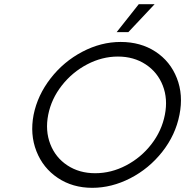

<svg xmlns="http://www.w3.org/2000/svg" viewBox="-20 -892 887 920"><path d="M141 -342Q160 -436 222.5 -516.5Q285 -597 374.5 -644Q464 -691 558 -691Q654 -691 725 -644.5Q796 -598 827.5 -517.5Q859 -437 840 -342Q821 -245 757.5 -164.5Q694 -84 604.5 -38Q515 8 422 8Q328 8 257 -39.5Q186 -87 154.5 -167.5Q123 -248 141 -342ZM770 -342Q785 -418 760 -482Q735 -546 678 -583.5Q621 -621 545 -621Q469 -621 397.5 -583.5Q326 -546 276 -482Q226 -418 211 -342Q196 -266 221 -201.5Q246 -137 303 -99.5Q360 -62 436 -62Q513 -62 584.5 -99.5Q656 -137 705.5 -201Q755 -265 770 -342ZM645 -872H721L595 -738H539Z"/></svg>

Font: Teachers[wght] Italic
Style: Regular
Weight: 400
Designer: Alfredo Marco Pradil & Chank Diesel
Version: Version 1.000;Glyphs 3.1.2 (3151)